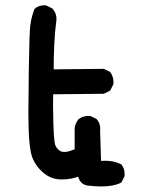

<svg xmlns="http://www.w3.org/2000/svg" viewBox="-20 -649 540 707"><path d="M367.7 -57.1Q398.4 -57.1 424.3 -44.9L425.8 -44.4L427.2 -43Q439 -28.3 439 -7.8Q439 -4.9 438.5 0L426.8 23.4L424.3 24.4Q397 37.6 353 37.6Q334 37.6 312 35.2Q290.5 34.7 279.3 22.9Q271 14.6 268.1 1.5Q239.7 11.7 210 11.7Q205.6 11.7 201.2 11.7Q160.6 9.8 130.4 -21.5Q100.1 -51.8 93 -91.3Q85.9 -130.9 85 -195.3Q84.5 -216.3 84.5 -236.8Q84.5 -257.3 85 -275.9Q85.4 -389.6 88.4 -499Q89.4 -521 89.8 -535.2Q91.8 -577.6 106.9 -616.2L108.4 -617.2Q122.1 -629.4 142.6 -629.4Q145.5 -629.4 150.4 -628.9L172.9 -617.7L173.8 -616.7Q188 -600.6 188 -579.6Q188 -576.7 187.5 -573.2Q181.6 -528.8 179.7 -483.6Q177.7 -438.5 177.7 -393.6L362.3 -395.5L385.3 -384.3Q397.9 -367.2 397.9 -346.7Q397.9 -343.8 397.5 -338.9L385.7 -315.4L362.3 -303.7L175.8 -301.8Q175.3 -283.7 175.3 -258.5Q175.3 -233.4 176.5 -192.6Q177.7 -151.9 180.7 -127Q183.1 -105 201.2 -93.3Q207.5 -89.4 216.8 -89.4Q231.9 -89.4 254.9 -99.6V-177.2Q257.3 -195.8 269 -210Q278.8 -217.3 288.1 -219.7Q297.4 -222.2 303.2 -222.2Q309.1 -222.2 313.5 -221.7L335.9 -210.4L336.9 -209Q349.1 -195.3 349.1 -174.8Q349.1 -171.9 348.6 -168.9L352.1 -56.6Q359.9 -57.1 367.7 -57.1Z"/></svg>

Font: Bakudai
Style: Bold
Weight: 700
Version: Version 1.48